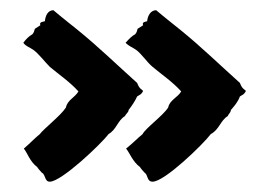

<svg xmlns="http://www.w3.org/2000/svg" viewBox="-20 -476 519 374"><path d="M245.1 -378.9C255.9 -371.1 265.6 -355.5 277.3 -345.7C295.9 -330.1 316.4 -316.4 333 -297.9C326.2 -286.1 310.5 -281.2 307.6 -266.6C297.9 -251 262.7 -225.6 257.8 -214.8C247.1 -206.1 241.2 -199.2 225.6 -186.5C232.4 -178.7 238.3 -161.1 252.9 -150.4C252.9 -149.4 258.8 -142.6 261.7 -139.6C268.6 -135.7 265.6 -122.1 277.3 -122.1C300.8 -122.1 376 -195.3 390.6 -214.8C407.2 -223.6 409.2 -241.2 423.8 -250C424.8 -253.9 429.7 -256.8 429.7 -261.7C436.5 -269.5 443.4 -277.3 447.3 -288.1C451.2 -291 455.1 -291 459 -298.8C456.1 -302.7 452.1 -301.8 447.3 -314.5C409.2 -348.6 372.1 -384.8 331.1 -418C320.3 -426.8 302.7 -440.4 284.2 -456.1C273.4 -456.1 267.6 -445.3 266.6 -434.6C263.7 -433.6 255.9 -433.6 258.8 -426.8C255.9 -424.8 252.9 -422.9 248 -419.9C247.1 -416 246.1 -412.1 243.2 -409.2C237.3 -406.2 231.4 -400.4 224.6 -392.6C231.4 -385.7 238.3 -383.8 245.1 -378.9ZM44.9 -378.9C55.7 -371.1 66.4 -356.4 77.1 -345.7C95.7 -330.1 116.2 -316.4 132.8 -297.9C126 -286.1 111.3 -281.2 108.4 -266.6C98.6 -251 64.5 -224.6 57.6 -214.8C46.9 -206.1 41 -199.2 26.4 -186.5C33.2 -178.7 38.1 -161.1 52.7 -150.4C52.7 -149.4 58.6 -142.6 61.5 -139.6C69.3 -135.7 66.4 -122.1 77.1 -122.1C99.6 -122.1 176.8 -195.3 191.4 -214.8C207 -223.6 209 -241.2 223.6 -250C224.6 -253.9 230.5 -256.8 230.5 -261.7C237.3 -270.5 243.2 -279.3 247.1 -288.1C251 -291 254.9 -291 258.8 -298.8C255.9 -302.7 252 -301.8 247.1 -314.5C209 -348.6 171.9 -384.8 130.9 -418C120.1 -426.8 102.5 -440.4 84 -456.1C73.2 -456.1 68.4 -445.3 67.4 -434.6C64.5 -433.6 55.7 -433.6 58.6 -426.8C55.7 -424.8 52.7 -422.9 47.9 -419.9C46.9 -416 45.9 -412.1 43 -409.2C36.1 -405.3 30.3 -399.4 25.4 -392.6C30.3 -385.7 38.1 -383.8 44.9 -378.9Z"/></svg>

Font: Caesar Dressing Cyrillic
Style: Regular
Weight: 400
Designer: Dathan Boardman
Foundry: Open Window
Version: Version 1.00;July 2, 2020;FontCreator 13.0.0.2642 64-bit